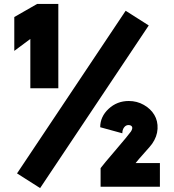

<svg xmlns="http://www.w3.org/2000/svg" viewBox="-20 -938 887 981"><path d="M278 -918V-487H135V-739L53 -678V-851L170 -918ZM185 23 67 -52 622 -883 740 -808ZM494 16V-79Q508 -98 571 -171.5Q634 -245 649 -266Q659 -282 654.5 -290.5Q650 -299 636 -299Q623 -299 614 -287Q605 -275 605 -257L492 -288Q492 -342 535 -382Q578 -422 638 -422Q680 -422 715 -402Q750 -382 768.5 -351Q787 -320 785 -280Q783 -240 757 -203Q751 -194 719 -158.5Q687 -123 673 -105H797V16Z"/></svg>

Font: LilGrotesk Bold
Style: Regular
Weight: 700
Designer: BSozoo
Foundry: BSozoo
Version: Version 1.001;PS 001.001;hotconv 1.0.70;makeotf.lib2.5.58329